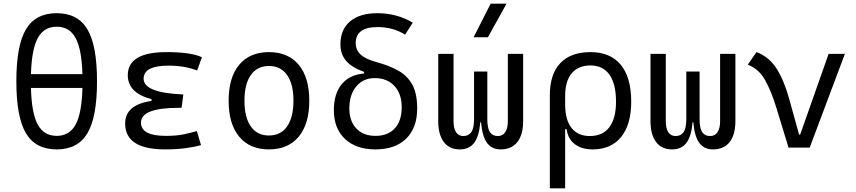

<svg xmlns="http://www.w3.org/2000/svg" viewBox="-20 -815 4728 1060"><path d="M293 9.8Q176.3 9.8 123.3 -79.3Q70.3 -168.5 70.3 -366.2Q70.3 -564 123.3 -653.1Q176.3 -742.2 293 -742.2Q409.7 -742.2 462.6 -653.1Q515.6 -564 515.6 -366.2Q515.6 -168.5 462.6 -79.3Q409.7 9.8 293 9.8ZM293 -64.9Q363.8 -64.9 397.7 -127.7Q431.6 -190.4 435.1 -329.6H150.9Q154.3 -190.4 188.2 -127.7Q222.2 -64.9 293 -64.9ZM150.9 -405.8H435.1Q431.2 -543 397.2 -605.2Q363.3 -667.5 293 -667.5Q222.7 -667.5 188.7 -605.2Q154.8 -543 150.9 -405.8Z M891.6 9.8Q670.9 9.8 670.9 -133.3Q670.9 -236.8 816.4 -257.8V-267.6Q685.5 -301.8 685.5 -399.9Q685.5 -527.3 899.4 -527.3Q1035.2 -527.3 1094.7 -499L1068.4 -425.8Q1000 -452.6 910.2 -452.6Q772.9 -452.6 772.9 -380.4Q772.9 -302.2 992.2 -293.5L982.4 -219.7H965.8Q758.3 -219.7 758.3 -138.2Q758.3 -64.9 895.5 -64.9Q956.1 -64.9 995.8 -73.7Q1035.6 -82.5 1066.9 -91.3L1089.8 -13.7Q1051.3 -2.9 1001.5 3.4Q951.7 9.8 891.6 9.8Z M1464.8 9.8Q1358.9 9.8 1300.5 -60.5Q1242.2 -130.9 1242.2 -258.8Q1242.2 -387.2 1300.5 -457.3Q1358.9 -527.3 1464.8 -527.3Q1570.8 -527.3 1629.2 -457.3Q1687.5 -387.2 1687.5 -258.8Q1687.5 -130.9 1629.2 -60.5Q1570.8 9.8 1464.8 9.8ZM1464.8 -66.9Q1529.8 -66.9 1564.9 -116.9Q1600.1 -167 1600.1 -258.8Q1600.1 -350.6 1564.9 -400.6Q1529.8 -450.7 1464.8 -450.7Q1399.9 -450.7 1364.7 -400.6Q1329.6 -350.6 1329.6 -258.8Q1329.6 -167 1364.7 -116.9Q1399.9 -66.9 1464.8 -66.9Z M2052.2 9.8Q1945.8 9.8 1884.5 -48.1Q1823.2 -106 1823.2 -206.5Q1823.2 -298.3 1866.9 -350.6Q1910.6 -402.8 1990.2 -409.2V-418Q1922.9 -441.9 1891.1 -478.8Q1859.4 -515.6 1859.4 -570.3Q1859.4 -652.3 1913.1 -697.3Q1966.8 -742.2 2064 -742.2Q2170.9 -742.2 2258.8 -689.9L2216.3 -623.5Q2151.4 -665.5 2064 -665.5Q1943.8 -665.5 1943.8 -576.7Q1943.8 -539.6 1970.7 -514.2Q1997.6 -488.8 2058.6 -472.2Q2130.4 -452.6 2180.4 -424.1Q2230.5 -395.5 2256.8 -346.7Q2283.2 -297.9 2283.2 -216.3Q2283.2 -108.9 2222.4 -49.6Q2161.6 9.8 2052.2 9.8ZM2053.2 -64.9Q2121.6 -64.9 2159.7 -106.4Q2197.8 -147.9 2197.8 -222.7Q2197.8 -296.9 2157.7 -340.3Q2117.7 -383.8 2048.8 -383.8Q1985.4 -383.8 1947 -337.9Q1908.7 -292 1908.7 -216.3Q1908.7 -146 1947.3 -105.5Q1985.8 -64.9 2053.2 -64.9Z M2744.1 9.8Q2695.3 9.8 2668.9 -25.9Q2642.6 -61.5 2635.7 -140.1H2631.8Q2625 -61.5 2597.4 -25.9Q2569.8 9.8 2518.6 9.8Q2460.9 9.8 2430.2 -31Q2399.4 -71.8 2399.4 -146.5V-517.6H2483.9V-146.5Q2483.9 -106.9 2497.6 -85.4Q2511.2 -64 2538.1 -64Q2566.9 -64 2582 -85.4Q2597.2 -106.9 2597.2 -157.7V-419.9H2670.4V-157.7Q2670.4 -106.9 2685.1 -85.4Q2699.7 -64 2728 -64Q2755.4 -64 2769.5 -85.4Q2783.7 -106.9 2783.7 -146.5V-517.6H2868.2V-146.5Q2868.2 -71.8 2836.4 -31Q2804.7 9.8 2744.1 9.8ZM2594.7 -609.4 2689 -794.9H2776.4L2673.8 -609.4Z M3251.5 9.8Q3192.4 9.8 3154.3 -18.3Q3116.2 -46.4 3107.9 -102.1H3100.1V224.6H3015.6V-289.1Q3015.6 -405.3 3073.2 -466.3Q3130.9 -527.3 3240.2 -527.3Q3349.6 -527.3 3407.2 -457.3Q3464.8 -387.2 3464.8 -253.9Q3464.8 -127.4 3409.2 -58.8Q3353.5 9.8 3251.5 9.8ZM3100.1 -238.8Q3100.1 -153.3 3135.3 -108.6Q3170.4 -64 3236.3 -64Q3307.1 -64 3344 -112.5Q3380.9 -161.1 3380.9 -253.9Q3380.9 -351.6 3344.7 -402.6Q3308.6 -453.6 3240.2 -453.6Q3172.4 -453.6 3136.2 -410.4Q3100.1 -367.2 3100.1 -284.7Z M3916 9.8Q3867.2 9.8 3840.8 -25.9Q3814.5 -61.5 3807.6 -140.1H3803.7Q3796.9 -61.5 3769.3 -25.9Q3741.7 9.8 3690.4 9.8Q3632.8 9.8 3602.1 -31Q3571.3 -71.8 3571.3 -146.5V-517.6H3655.8V-146.5Q3655.8 -106.9 3669.4 -85.4Q3683.1 -64 3710 -64Q3738.8 -64 3753.9 -85.4Q3769 -106.9 3769 -157.7V-419.9H3842.3V-157.7Q3842.3 -106.9 3856.9 -85.4Q3871.6 -64 3899.9 -64Q3927.2 -64 3941.4 -85.4Q3955.6 -106.9 3955.6 -146.5V-517.6H4040V-146.5Q4040 -71.8 4008.3 -31Q3976.6 9.8 3916 9.8Z M4333.5 0 4269 -210.9Q4239.3 -310.1 4204.1 -372.6Q4168.9 -435.1 4108.4 -458L4156.2 -527.3Q4225.1 -502 4266.6 -437.5Q4308.1 -373 4336.4 -271L4391.6 -71.8H4397.5L4554.7 -517.6H4644.5L4450.2 0Z"/></svg>

Font: Cascadia Mono SemiLight
Style: Regular
Weight: 350
Monospace: yes
Designer: Aaron Bell
Foundry: Saja Typeworks
Version: Version 2404.023; ttfautohint (v1.8.4)